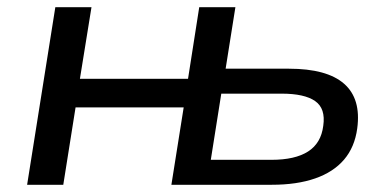

<svg xmlns="http://www.w3.org/2000/svg" viewBox="-20 -511 1072 531"><path d="M55 0 133 -491H233L201 -293H500L531 -491H631L604 -321H779Q884 -321 931.5 -279.5Q979 -238 968 -156Q961 -104 931.5 -69.5Q902 -35 851.5 -17.5Q801 0 732 0H454L488 -214H189L155 0ZM563 -69H731Q796 -69 832 -92Q868 -115 874 -163Q881 -211 851.5 -231.5Q822 -252 759 -252H592Z"/></svg>

Font: Nunito Sans 10pt SemiExpanded Medium
Style: Italic
Weight: 500
Width: 6
Italic angle: -9°
Designer: Vernon Adams
Foundry: Vernon Adams
Version: Version 3.101;gftools[0.9.27]